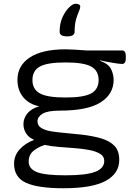

<svg xmlns="http://www.w3.org/2000/svg" viewBox="-20 -792 740 1024"><path d="M318 212Q183 212 119 183Q55 154 55 81Q55 37 85.5 4Q116 -29 160 -45L161 -47Q135 -57 120 -79.5Q105 -102 105 -130Q105 -161 126 -187Q147 -213 189 -225Q135 -236 104 -273.5Q73 -311 73 -366Q73 -442 139 -485.5Q205 -529 330 -529Q348 -529 382 -527Q416 -525 439 -523H631Q651 -523 651 -493V-481Q651 -451 631 -451Q617 -451 584 -456.5Q551 -462 514 -470L513 -468Q558 -452 572 -424Q586 -396 586 -366Q586 -290 516.5 -246Q447 -202 299 -202Q234 -202 207 -185.5Q180 -169 180 -145Q180 -122 200 -109.5Q220 -97 254 -91.5Q288 -86 330 -82.5Q372 -79 415 -74Q476 -67 521 -53.5Q566 -40 591 -13.5Q616 13 616 61Q616 133 544 172.5Q472 212 318 212ZM329 -272Q427 -272 466.5 -294Q506 -316 506 -365Q506 -415 466.5 -437Q427 -459 329 -459Q232 -459 192.5 -437Q153 -415 153 -365Q153 -316 192.5 -294Q232 -272 329 -272ZM329 143Q439 143 487.5 124.5Q536 106 536 66Q536 42 514 28.5Q492 15 456 8Q420 1 377.5 -2Q335 -5 293 -8.5Q251 -12 218 -19Q184 -8 158.5 12.5Q133 33 133 70Q133 108 176 125.5Q219 143 329 143ZM338 -598Q298 -598 298 -623Q298 -667 313.5 -700.5Q329 -734 349 -753Q369 -772 382 -772Q390 -772 399 -769Q408 -766 408 -757Q408 -747 400.5 -730.5Q393 -714 385.5 -688Q378 -662 378 -623Q378 -598 338 -598Z"/></svg>

Font: Asap Expanded
Style: Regular
Weight: 400
Width: 7
Designer: Pablo Cosgaya
Foundry: Omnibus-Type
Version: Version 3.001; ttfautohint (v1.8.4.7-5d5b)